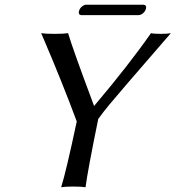

<svg xmlns="http://www.w3.org/2000/svg" viewBox="-20 -788 742 811"><path d="M566.9 -724.1H322.8Q311 -725.6 313 -738.8Q316.4 -755.9 333 -765.1Q337.9 -767.6 341.3 -768.1H586.4Q599.1 -766.6 597.2 -753.9Q593.3 -735.8 576.2 -726.6Q570.8 -724.6 566.9 -724.1ZM395 -285.6Q350.1 -65.9 341.3 2.9Q325.2 0 290 0Q254.9 0 238.3 2.9Q258.8 -61.5 304.2 -274.9Q243.2 -439.5 163.1 -626.5Q157.2 -640.1 153.8 -647.9Q170.9 -645 210 -645Q250 -645 267.6 -647.9Q288.1 -579.1 368.2 -365.2Q373 -351.6 377.4 -340.3Q523.4 -512.7 617.7 -647.9Q629.9 -645 659.2 -645Q688.5 -645 701.7 -647.9Q466.8 -377 442.9 -347.2Q414.6 -313 395 -285.6Z"/></svg>

Font: Linux Biolinum Capitals O
Style: Italic Samll Caps
Weight: 400
Italic angle: -12°
Designer: Philipp H. Poll
Foundry: Philipp H. Poll
Version: Version 0.6.2